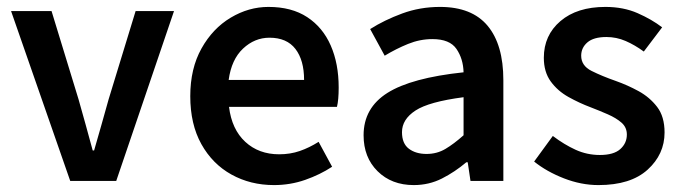

<svg xmlns="http://www.w3.org/2000/svg" viewBox="-20 -523 1971 555"><path d="M183 0 12 -491H129L207 -236Q217 -200 227.5 -163Q238 -126 248 -88H252Q263 -126 273.5 -163Q284 -200 294 -236L372 -491H483L316 0Z M772 12Q704 12 649 -18.5Q594 -49 562 -106.5Q530 -164 530 -245Q530 -325 562.5 -383Q595 -441 647 -472Q699 -503 756 -503Q823 -503 868 -473.5Q913 -444 936 -391.5Q959 -339 959 -270Q959 -234 954 -214H642Q650 -149 689 -113Q728 -77 787 -77Q819 -77 846.5 -86.5Q874 -96 901 -113L940 -41Q905 -18 862 -3Q819 12 772 12ZM641 -292H859Q859 -349 834 -381.5Q809 -414 759 -414Q716 -414 682.5 -382.5Q649 -351 641 -292Z M1176 12Q1112 12 1071.5 -28Q1031 -68 1031 -132Q1031 -211 1100 -254.5Q1169 -298 1320 -314Q1319 -353 1299.5 -381.5Q1280 -410 1230 -410Q1194 -410 1159.5 -396Q1125 -382 1092 -362L1050 -439Q1091 -465 1142.5 -484Q1194 -503 1252 -503Q1344 -503 1389.5 -448.5Q1435 -394 1435 -291V0H1340L1332 -54H1328Q1295 -26 1257.5 -7Q1220 12 1176 12ZM1213 -78Q1243 -78 1267.5 -92.5Q1292 -107 1320 -132V-242Q1220 -229 1181 -203.5Q1142 -178 1142 -141Q1142 -108 1162 -93Q1182 -78 1213 -78Z M1710 12Q1660 12 1610 -7.5Q1560 -27 1524 -56L1578 -130Q1611 -105 1644 -90Q1677 -75 1714 -75Q1754 -75 1773 -92Q1792 -109 1792 -134Q1792 -155 1776.5 -168.5Q1761 -182 1737 -192.5Q1713 -203 1687 -213Q1655 -225 1623.5 -242.5Q1592 -260 1572 -287.5Q1552 -315 1552 -356Q1552 -421 1600 -462Q1648 -503 1730 -503Q1782 -503 1823 -485Q1864 -467 1894 -444L1841 -374Q1815 -393 1788.5 -404.5Q1762 -416 1733 -416Q1696 -416 1678 -400.5Q1660 -385 1660 -362Q1660 -333 1690 -318Q1720 -303 1760 -289Q1794 -277 1826 -259.5Q1858 -242 1879.5 -214Q1901 -186 1901 -140Q1901 -77 1852 -32.5Q1803 12 1710 12Z"/></svg>

Font: Source Sans Pro SemiBold
Style: Regular
Weight: 600
Designer: Paul D. Hunt
Foundry: Adobe Systems Incorporated
Version: Version 2.045;hotconv 1.0.109;makeotfexe 2.5.65596